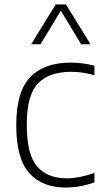

<svg xmlns="http://www.w3.org/2000/svg" viewBox="-20 -828 459 857"><path d="M273.5 9Q167.5 9 110 -56Q52.5 -121 52.5 -270Q52.5 -419 115 -483.8Q177.5 -548.5 295.5 -548.5Q321.5 -548.5 349 -545Q376.5 -541.5 401.5 -534.5V-492.5Q348.5 -507.5 298 -507.5Q198.5 -507.5 149 -455.2Q99.5 -403 99.5 -272Q99.5 -139 145.2 -85.5Q191 -32 278.5 -32Q305 -32 335 -37.8Q365 -43.5 401.5 -56V-14Q338 9 273.5 9ZM119 -630.5 228.5 -808H274.5L384 -630.5H342L251.5 -780.5L161 -630.5Z"/></svg>

Font: Encode Sans XLt
Style: Regular
Weight: 200
Designer: Multiple Designers
Foundry: Impallari Type
Version: Version 3.002; ttfautohint (v1.8.3) -l 8 -r 50 -G 200 -x 14 